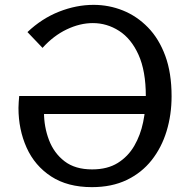

<svg xmlns="http://www.w3.org/2000/svg" viewBox="-20 -759 767 790"><path d="M167 -363Q164 -347 162.5 -330.5Q161 -314 161 -297Q161 -237 181.5 -183Q202 -129 245.5 -95.5Q289 -62 359 -62Q422 -62 464.5 -88.5Q507 -115 532.5 -159Q558 -203 569 -256.5Q580 -310 580 -363Q580 -467 550 -533.5Q520 -600 470 -632Q420 -664 362 -664Q309 -664 254.5 -638Q200 -612 155 -562L93 -627Q152 -683 223 -711Q294 -739 365 -739Q428 -739 485.5 -716Q543 -693 588.5 -646.5Q634 -600 660 -529.5Q686 -459 686 -363Q686 -287 665.5 -219.5Q645 -152 604 -100Q563 -48 501.5 -18.5Q440 11 358 11Q258 11 190.5 -33Q123 -77 89.5 -151.5Q56 -226 56 -315Q56 -327 57 -339Q58 -351 59 -364ZM59 -364H634V-290H93Z"/></svg>

Font: Rosario Medium
Style: Regular
Weight: 500
Version: Version 1.201